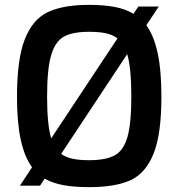

<svg xmlns="http://www.w3.org/2000/svg" viewBox="-20 -765 735 791"><path d="M645 -367Q645 -212 612.5 -131.5Q580 -51 517.5 -22.5Q455 6 347 6Q287 6 242.5 -2Q198 -10 164 -29L145 0H62L112 -76Q81 -118 65.5 -189Q50 -260 50 -367Q50 -522 82.5 -604Q115 -686 178 -715.5Q241 -745 347 -745Q407 -745 452 -736.5Q497 -728 530 -708L550 -738H634L583 -661Q614 -618 629.5 -546.5Q645 -475 645 -367ZM191 -195 464 -607Q444 -622 416 -628Q388 -634 347 -634Q280 -634 244 -614.5Q208 -595 191 -538.5Q174 -482 174 -367Q174 -250 191 -195ZM521 -367Q521 -485 504 -542L232 -131Q251 -117 279 -111Q307 -105 347 -105Q416 -105 452.5 -125Q489 -145 505 -200.5Q521 -256 521 -367Z"/></svg>

Font: Exo SemiBold
Style: Regular
Weight: 600
Designer: Natanael Gama
Foundry: Natanael Gama
Version: Version 1.500